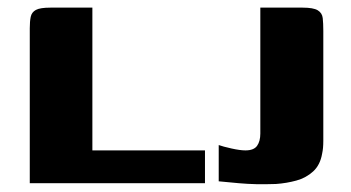

<svg xmlns="http://www.w3.org/2000/svg" viewBox="-20 -480 920 503"><path d="M222 -460V-86H517V0H58V-406Q58 -424 60.5 -436Q63 -448 74 -454Q85 -460 112 -460ZM827 -149Q827 -131 827 -111Q827 -91 824 -78Q819 -48 800.5 -31Q782 -14 756.5 -7Q731 0 703 2Q674 3 651.5 2.5Q629 2 606 0Q583 -2 553 -5V-100Q564 -96 586.5 -91Q609 -86 623 -86Q645 -86 653.5 -98Q662 -110 662 -130V-460H773Q801 -460 812.5 -453Q824 -446 825.5 -432.5Q827 -419 827 -399Z"/></svg>

Font: Genos
Style: Bold
Weight: 700
Designer: Robert E. Leuschke
Foundry: Robert E. Leuschke
Version: Version 1.010